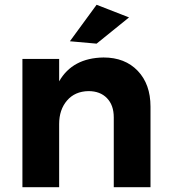

<svg xmlns="http://www.w3.org/2000/svg" viewBox="-20 -785 710 805"><path d="M521 -712 385 -602 273 -612 385 -765ZM414 -544Q504 -544 557.5 -488Q611 -432 611 -338V0H457V-293Q457 -344 428.5 -373.5Q400 -403 351 -403Q294 -402 261 -363.5Q228 -325 228 -265V0H74V-538H228V-444Q284 -542 414 -544Z"/></svg>

Font: Montserrat-Arabic SemiBold
Style: Regular
Weight: 600
Designer: Mohamed Gaber
Foundry: Kief Type Foundry
Version: Version 5.008;PS 005.008;hotconv 1.0.88;makeotf.lib2.5.64775